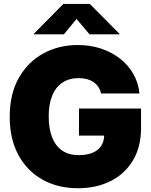

<svg xmlns="http://www.w3.org/2000/svg" viewBox="-20 -973 791 1003"><path d="M387.7 10.3Q281.2 10.3 200.9 -35.2Q120.6 -80.6 75.7 -164.1Q30.8 -247.6 30.8 -362.3Q30.8 -482.9 78.6 -566.7Q126.5 -650.4 207 -694.1Q287.6 -737.8 385.7 -737.8Q450.7 -737.8 506.8 -719.5Q563 -701.2 606.4 -667.2Q649.9 -633.3 676.5 -586.9Q703.1 -540.5 708.5 -484.9H507.8Q503.4 -503.9 493.7 -518.8Q483.9 -533.7 469 -543.9Q454.1 -554.2 434.6 -559.6Q415 -564.9 390.6 -564.9Q341.3 -564.9 306.2 -541.5Q271 -518.1 252.7 -473.1Q234.4 -428.2 234.4 -364.7Q234.4 -300.8 252.2 -255.6Q270 -210.4 304.7 -186.5Q339.4 -162.6 390.6 -162.6Q435.1 -162.6 464.8 -175.5Q494.6 -188.5 509.5 -212.4Q524.4 -236.3 524.4 -268.6L560.5 -264.6H392.6V-406.2H716.8V-304.7Q716.8 -206.1 674.8 -135.5Q632.8 -64.9 558.3 -27.3Q483.9 10.3 387.7 10.3ZM313.5 -793.5H156.2V-795.9L311 -952.6H449.2L604.5 -795.9V-793.5H447.8L379.9 -874Z"/></svg>

Font: Inter 18pt Black
Style: Regular
Weight: 900
Designer: Rasmus Andersson
Foundry: rsms
Version: Version 4.001;git-66647c0bb